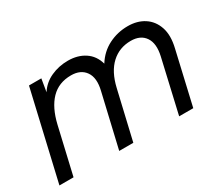

<svg xmlns="http://www.w3.org/2000/svg" viewBox="-95 -727 1084 943"><g transform="rotate(-30 447.0 -255.0)"><path d="M11 0 127 -500H197L185 -428Q211 -469 256 -489.5Q301 -510 353 -510Q408 -510 447.5 -484Q487 -458 501 -408Q533 -459 583.5 -484.5Q634 -510 692 -510Q746 -510 784.5 -485Q823 -460 839 -413Q855 -366 839 -299L770 0H690L759 -300Q774 -366 749 -403Q724 -440 669 -440Q604 -440 558.5 -398Q513 -356 494 -274L430 0H350L420 -300Q436 -366 410.5 -403Q385 -440 330 -440Q260 -440 216 -394.5Q172 -349 152 -263L91 0Z"/></g></svg>

Font: Prodigy Sans
Style: Italic
Weight: 400
Italic angle: -13°
Designer: Wei Huang
Foundry: Wei Huang
Version: Version 1.003; ttfautohint (v1.8.3)